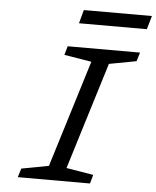

<svg xmlns="http://www.w3.org/2000/svg" viewBox="-57 -885 760 933"><g transform="rotate(5 323.0 -418.5)"><path d="M295.9 -771 314 -836.9H646L627 -771ZM78.1 -43 210.9 -67.9 372.1 -589.8 238.8 -611.8 251 -654.8H604L590.8 -611.8L458 -586.9L296.9 -64.9L429.2 -43L417 0H64.9Z"/></g></svg>

Font: IntelOne Mono
Style: Italic
Weight: 400
Italic angle: -16°
Designer: Fred Shallcrass
Foundry: Frere-Jones Type LLC
Version: Version 1.200;hotconv 1.1.0;makeotfexe 2.6.0;FJTRelease1.2